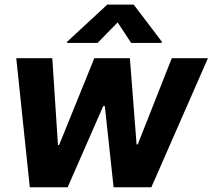

<svg xmlns="http://www.w3.org/2000/svg" viewBox="-20 -792 899 812"><path d="M106 0 48.8 -545.9H201.2L225.1 -178.7H230L378.9 -545.9H529.3L557.6 -181.2H562.5L706.5 -545.9H859.4L620.1 0H460.4L423.3 -343.3H416.5L266.1 0ZM534.7 -610.4 477.5 -697.3 392.6 -610.4H263.2L264.2 -615.7L433.6 -772.5H545.4L664.6 -615.7L663.6 -610.4Z"/></svg>

Font: Inter Tight
Style: Bold Italic
Weight: 700
Italic angle: -9.39999°
Designer: Rasmus Andersson
Foundry: rsms
Version: Version 3.004